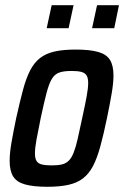

<svg xmlns="http://www.w3.org/2000/svg" viewBox="-20 -708 476 736"><path d="M162 8Q108 8 76 -1Q44 -10 30.5 -31.5Q17 -53 17 -92Q17 -121 24 -161.5Q31 -202 42 -255Q56 -318 68 -363Q80 -408 95.5 -438Q111 -468 133.5 -485.5Q156 -503 189 -510.5Q222 -518 270 -518Q324 -518 356 -509Q388 -500 401.5 -478.5Q415 -457 415 -418Q415 -390 408 -349Q401 -308 390 -255Q377 -192 364.5 -146.5Q352 -101 336.5 -71.5Q321 -42 298.5 -24.5Q276 -7 242.5 0.5Q209 8 162 8ZM178 -74Q201 -74 216.5 -77.5Q232 -81 243 -91.5Q254 -102 262 -122Q270 -142 277.5 -174.5Q285 -207 295 -255Q306 -305 312 -337.5Q318 -370 318 -390Q318 -410 311.5 -419.5Q305 -429 291.5 -432.5Q278 -436 254 -436Q225 -436 207.5 -430Q190 -424 179 -406Q168 -388 158.5 -352Q149 -316 136 -255Q126 -206 120 -173.5Q114 -141 114 -120Q114 -101 120 -91Q126 -81 140.5 -77.5Q155 -74 178 -74ZM333 -600 352 -688H436L418 -600ZM159 -600 178 -688H262L243 -600Z"/></svg>

Font: Saira Condensed Medium
Style: Italic
Weight: 500
Width: 3
Italic angle: -12°
Designer: Hector Gatti with collaboration of the Omnibus-Type team
Foundry: Omnibus-Type
Version: Version 1.101